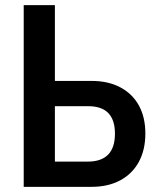

<svg xmlns="http://www.w3.org/2000/svg" viewBox="-20 -725 623 745"><path d="M72 0V-705H193V-411H336Q400 -411 447 -386Q494 -361 519 -315.5Q544 -270 544 -207Q544 -143 518.5 -96.5Q493 -50 446 -25Q399 0 335 0ZM193 -98H321Q373 -98 399.5 -125Q426 -152 426 -206Q426 -260 400 -286.5Q374 -313 322 -313H193Z"/></svg>

Font: Nunito Sans 10pt Condensed
Style: Bold
Weight: 700
Width: 3
Designer: Vernon Adams
Foundry: Vernon Adams
Version: Version 3.101;gftools[0.9.27]